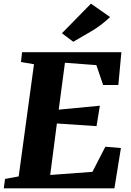

<svg xmlns="http://www.w3.org/2000/svg" viewBox="-32 -1028 716 1048"><path d="M-11.5 0 -4.5 -51.5 70 -65 153.5 -677.5 82.5 -689.5 88.5 -743H630.5L614 -564H531L494 -672.5L322.5 -685.5L288.5 -429.5L513 -451L495 -339.5L278.5 -354L242 -73L472.5 -90L543 -227L628 -220L592.5 0ZM306 -846.5 464.5 -1008 569 -935Q517 -886 462.5 -855Q408 -824 368 -800Z"/></svg>

Font: Merriweather Black
Style: Italic
Weight: 900
Italic angle: -7.8°
Designer: Eben Sorkin
Foundry: Eben Sorkin
Version: Version 2.200;gftools[0.9.31]